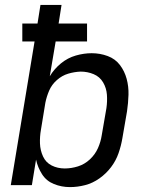

<svg xmlns="http://www.w3.org/2000/svg" viewBox="-20 -755 616 783"><path d="M265 8Q296 8 327 0Q358 -8 385.5 -27.5Q413 -47 433 -73.5Q453 -100 463.5 -130.5Q474 -161 479 -191L498 -301Q503 -335 504 -368.5Q505 -402 496.5 -433.5Q488 -465 469 -490Q450 -515 419 -526.5Q388 -538 354 -538Q322 -538 289 -528.5Q256 -519 228.5 -496.5Q201 -474 183 -444L207 -586H335V-659H219L231 -735H145L133 -659H71V-586H121L24 0H110L127 -104Q134 -72 151.5 -44.5Q169 -17 200 -4.5Q231 8 265 8ZM244 -68Q215 -68 191 -80Q167 -92 155.5 -117Q144 -142 143 -170Q142 -198 147 -226L165 -336Q170 -361 180.5 -385.5Q191 -410 212 -428.5Q233 -447 258 -454.5Q283 -462 309 -463Q337 -463 362 -452.5Q387 -442 400.5 -419Q414 -396 416 -369Q418 -342 414 -314L395 -204Q391 -177 379.5 -151Q368 -125 346.5 -105Q325 -85 298 -76.5Q271 -68 244 -68Z"/></svg>

Font: Iosevka Sparkle
Style: Italic
Weight: 400
Italic angle: -9°
Designer: Belleve Invis
Foundry: Belleve Invis
Version: Version 4.5.0; ttfautohint (v1.8.3)